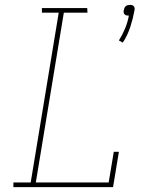

<svg xmlns="http://www.w3.org/2000/svg" viewBox="-20 -768 640 788"><path d="M484 -593 468 -602Q483 -626 493.5 -651.5Q504 -677 509 -704H506Q502 -704 498 -705Q494 -706 491 -709.5Q488 -713 487.5 -717Q487 -721 488 -726Q489 -730 490.5 -734.5Q492 -739 496 -742.5Q500 -746 505 -747Q510 -748 514 -748Q518 -748 522 -747Q526 -746 529 -742.5Q532 -739 532.5 -734.5Q533 -730 532 -726Q526 -692 515 -658Q504 -624 484 -593ZM35 0V-19H106L221 -716H152V-735H338L339 -716H242L127 -19H426L447 -145H468L444 0Z"/></svg>

Font: Iosevka HT Thin Extended
Style: Italic
Weight: 100
Width: 7
Italic angle: -9°
Monospace: yes
Designer: Belleve Invis
Foundry: Belleve Invis
Version: Version 32.3.0; ttfautohint (v1.8.4)